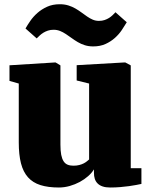

<svg xmlns="http://www.w3.org/2000/svg" viewBox="-20 -857 689 889"><path d="M66.9 -470.2 23.9 -482.4V-554.7L235.8 -567.9H237.3L259.8 -554.2V-187.5Q259.8 -159.2 263.4 -140.4Q267.1 -121.6 274.4 -110.4Q281.7 -99.1 293 -94.5Q304.2 -89.8 319.8 -89.8Q335.4 -89.8 347.4 -93Q359.4 -96.2 368.2 -100.8Q377 -105.5 382.8 -110.4Q388.7 -115.2 392.6 -118.7V-470.2L335 -484.4V-555.2L557.1 -567.9H560.1L585.4 -554.2V-78.1H634.8V-5.4Q625 -3.4 610.4 -0.5Q595.7 2.4 577.1 4.9Q558.6 7.3 536.6 9.3Q514.6 11.2 490.2 11.2Q469.7 11.2 455.3 6.3Q440.9 1.5 431.9 -7.6Q422.9 -16.6 418.9 -29.1Q415 -41.5 415 -56.6V-72.8Q405.3 -56.6 388.2 -41.5Q371.1 -26.4 349.4 -14.6Q327.6 -2.9 302.7 4.2Q277.8 11.2 252.9 11.2Q202.6 11.2 167.2 0Q131.8 -11.2 109.6 -36.1Q87.4 -61 77.1 -100.8Q66.9 -140.6 66.9 -197.8ZM98.1 -725.1Q106.9 -740.7 120.4 -760.3Q133.8 -779.8 153.1 -796.9Q172.4 -814 198 -825.7Q223.6 -837.4 256.8 -837.4Q278.8 -837.4 296.6 -831.8Q314.5 -826.2 329.6 -817.4Q344.7 -808.6 357.9 -798.8Q371.1 -789.1 383.8 -780.3Q396.5 -771.5 409.7 -765.9Q422.9 -760.3 438 -760.3Q452.6 -760.3 464.1 -764.2Q475.6 -768.1 484.9 -773.9Q494.1 -779.8 501.5 -786.9Q508.8 -793.9 514.6 -800.3L566.9 -753.9Q557.1 -737.3 543.9 -717.8Q530.8 -698.2 512 -681.4Q493.2 -664.6 468.5 -653.3Q443.8 -642.1 411.6 -642.1Q390.1 -642.1 372.6 -647.7Q355 -653.3 340.1 -662.1Q325.2 -670.9 311.8 -680.7Q298.3 -690.4 285.2 -699.2Q272 -708 258.1 -713.6Q244.1 -719.2 228 -719.2Q213.9 -719.2 202.1 -715.3Q190.4 -711.4 180.9 -705.6Q171.4 -699.7 163.8 -692.6Q156.2 -685.5 149.9 -679.2Z"/></svg>

Font: Merriweather UltraBold
Style: Regular
Weight: 900
Designer: Eben Sorkin ( sorkintype@gmail.com )
Foundry: Eben Sorkin
Version: Version 1.570; ttfautohint (v1.3) -l 8 -r 32 -G 0 -x 0 -H 60